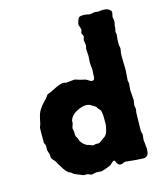

<svg xmlns="http://www.w3.org/2000/svg" viewBox="-116 -861 836 962"><g transform="rotate(-15 302.5 -380.5)"><path d="M439 -767.1 461.9 -771Q465.8 -772 473.6 -770.5Q481.4 -769 484.9 -769.5Q532.2 -777.3 545.9 -756.8Q551.8 -753.9 548.3 -739.3Q544.9 -724.6 545.4 -722.7Q549.8 -707 547.9 -694.8L543.9 -676.8Q543.9 -674.8 544.4 -671.4Q544.9 -666.5 540 -648.9L543 -633.8L540 -609.9Q539.1 -586.9 540 -579.1L543 -563L539.1 -539.1Q538.1 -523.9 539.1 -494.6Q540 -465.3 540 -452.1L536.1 -397.9L539.1 -382.8L536.1 -348.1L540 -293.9L536.1 -271Q535.2 -267.1 537.1 -260.7Q539.1 -254.4 539.1 -251L536.1 -230L534.2 -134.8L539.1 -118.2L536.1 -90.8L539.1 -59.1Q542 -44.9 539.6 -25.9Q537.1 -6.8 521 -2Q521 0 510.7 -0.5L500 -1Q481 -1 420.9 -7.8Q416 -8.8 406.7 -3.9Q388.2 5.9 376 -12.2Q375 -13.2 374 -17.1Q373 -21 369.1 -25.9Q365.2 -30.8 356.9 -22.9Q348.6 -15.1 342.8 -10.7Q336.9 -6.3 319.8 -1L309.1 2.9Q297.9 6.8 292 7.8L267.1 5.9L238.8 11.2Q235.8 10.3 228.5 6.3Q221.2 2.4 210.9 3.4Q201.2 3.9 198.7 2.9Q196.3 2 182.6 -3.9Q168.9 -9.8 163.1 -11.7Q153.3 -15.6 147.5 -21.5Q141.6 -27.3 135.7 -28.8Q129.9 -29.8 127.9 -33.2Q117.2 -42.5 109.9 -53.7Q103 -64.9 95.7 -76.2Q88.4 -87.4 85.4 -94.2Q82 -101.1 74.7 -108.4Q67.4 -115.7 64.9 -122.1Q63 -127.9 63 -142.1L56.2 -163.1Q55.2 -168 56.2 -178.7Q57.1 -189.5 53.7 -196.3Q49.8 -203.1 49.8 -205.1Q49.8 -207 49.8 -244.1Q49.8 -281.2 50.8 -285.2Q51.8 -288.6 53.7 -291.5Q56.2 -295.4 62 -325.2Q67.9 -355 79.1 -371.6Q89.8 -388.7 105.5 -404.3Q121.1 -419.9 124 -425.3Q127 -430.7 128.9 -433.1Q132.8 -436 142.1 -439Q151.4 -441.9 167 -450.7Q218.8 -477.5 232.9 -466.8Q240.7 -466.8 277.8 -471.2Q280.8 -471.7 294.9 -466.8Q309.6 -461.9 322.3 -459.5Q335 -457 338.4 -454.6Q341.8 -452.1 345.2 -450.2Q348.6 -448.2 352.1 -446.3Q357.9 -441.9 364.3 -441.9Q377.9 -441.9 377.9 -462.4V-470.2Q378.9 -487.3 379.4 -491.2Q379.9 -495.1 377.9 -512.7Q376 -530.3 376 -534.2L377.9 -559.1Q378.9 -566.9 377.4 -582Q376 -597.2 376 -604L379.9 -621.1L376 -649.9L380.9 -668Q380.9 -671.4 373 -687L377.9 -701.2Q379.4 -705.1 375.5 -714.4Q372.1 -723.1 370.6 -729.5Q369.1 -735.8 375 -752Q381.3 -768.1 388.2 -770Q395 -772 407.2 -772Q419.4 -772 439 -767.1ZM349.1 -153.8Q361.3 -161.6 367.2 -184.1Q373 -206.1 373 -214.4V-247.1Q373 -275.9 367.2 -289.1L356.9 -299.8Q356 -300.8 352.1 -307.6Q348.1 -314.5 340.8 -315.9V-318.8Q335.9 -318.4 328.6 -324.2Q307.6 -340.3 267.6 -324.7Q227.5 -309.1 215.8 -278.8Q214.8 -276.9 214.8 -271V-263.2L207 -238.8L210 -223.1Q210.9 -221.2 210.4 -209.5Q210 -197.8 214.8 -190.4Q220.2 -183.1 221.2 -178.2Q225.6 -156.2 252.9 -140.1Q255.9 -138.2 262.7 -136.7Q269.5 -135.3 276.9 -131.3Q284.7 -127.4 291.5 -129.9Q298.8 -131.8 300.8 -131.8Q302.7 -131.8 308.6 -131.3Q314.5 -130.9 317.9 -132.3Q321.3 -133.8 329.1 -139.6Q336.9 -145.5 349.1 -153.8Z"/></g></svg>

Font: AntiqueNobleBold
Style: Bold
Weight: 700
Version: Version 001.000